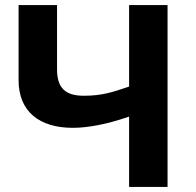

<svg xmlns="http://www.w3.org/2000/svg" viewBox="-20 -734 768 754"><path d="M309 -358C235 -358 204 -390 204 -462V-714H53V-419C53 -294 137 -232 266 -232C297 -232 329 -236 362 -242C395 -248 437 -259 487 -276V0H638V-714H487V-394C422 -372 381 -358 309 -358Z"/></svg>

Font: Passageway
Style: Regular
Weight: 700
Foundry: Ascender Corporation
Version: Version 1.11